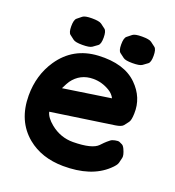

<svg xmlns="http://www.w3.org/2000/svg" viewBox="-126 -767 812 889"><g transform="rotate(20 279.5 -323.0)"><path d="M446.8 -238.8Q476.6 -243.2 484.9 -254.2Q493.2 -265.1 501.5 -275.9Q509.8 -286.6 510.7 -319.8Q513.7 -399.4 454.1 -458Q389.2 -522 263.2 -515.1Q141.6 -508.3 74.7 -409.7Q22.5 -332.5 22.5 -231.9Q22.9 -106.9 106.9 -37.6Q177.2 20 283.2 21Q420.9 22 495.6 -47.4Q519 -68.8 522.2 -82Q525.4 -95.2 528.6 -108.4Q531.7 -121.6 519 -149.4Q512.2 -163.6 505.4 -166.7Q498.5 -169.9 491.7 -173.1Q484.9 -176.3 469.2 -172.9Q455.1 -169.9 448.5 -164.6Q441.9 -159.2 435.1 -153.6Q428.2 -147.9 410.2 -128.9Q382.8 -100.1 289.1 -99.1Q227.5 -98.6 177.7 -138.7Q143.6 -166.5 137.7 -193.4ZM176.3 -354Q213.9 -406.2 278.3 -406.2Q321.3 -406.2 359.9 -382.8Q380.4 -370.1 389.6 -351.1L155.8 -315.9Q169.9 -344.7 176.3 -354ZM422.9 -667.5Q388.2 -667.5 377.2 -658.7Q366.2 -649.9 355.2 -641.1Q344.2 -632.3 344.2 -600.1Q344.2 -569.3 355.2 -561.3Q366.2 -553.2 377 -544.9Q387.7 -536.6 421.9 -536.6Q458 -536.6 469.5 -544.9Q481 -553.2 492.2 -561.5Q503.4 -569.8 503.4 -601.6Q503.4 -633.8 492.2 -642.3Q481 -650.9 469.7 -659.2Q458.5 -667.5 422.9 -667.5ZM176.3 -667.5Q141.6 -667.5 130.9 -658.7Q120.1 -649.9 109.1 -641.1Q98.1 -632.3 98.1 -600.1Q98.1 -569.3 108.9 -561.3Q119.6 -553.2 130.4 -544.9Q141.1 -536.6 175.3 -536.6Q211.4 -536.6 222.9 -544.9Q234.4 -553.2 245.8 -561.5Q257.3 -569.8 257.3 -601.6Q257.3 -633.8 246.1 -642.3Q234.9 -650.9 223.4 -659.2Q211.9 -667.5 176.3 -667.5Z"/></g></svg>

Font: Comic Relief
Style: Bold
Weight: 700
Designer: Jeff Davis
Foundry: Loudifier
Version: Version 1.200; ttfautohint (v1.8.4.7-5d5b)